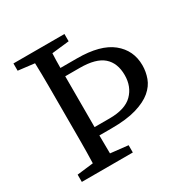

<svg xmlns="http://www.w3.org/2000/svg" viewBox="-154 -804 917 939"><g transform="rotate(-30 305.0 -334.5)"><path d="M317 -201Q405 -201 446 -242Q487 -283 487 -348Q487 -416 446 -452Q405 -488 314 -488H232V-201ZM232 -154Q232 -128 232.5 -103Q233 -78 233 -52L332 -41V0H44V-41L136 -52Q138 -115 138 -179.5Q138 -244 138 -310V-359Q138 -424 138 -488Q138 -552 136 -617L44 -628V-669H332V-628L234 -617Q233 -597 232.5 -576Q232 -555 232 -535H326Q457 -535 521.5 -483Q586 -431 586 -346Q586 -310 573.5 -275.5Q561 -241 529 -214Q497 -187 441.5 -170.5Q386 -154 300 -154Z"/></g></svg>

Font: SourceSerifPro
Style: Book
Weight: 400
Designer: Frank Grießhammer
Foundry: Adobe Systems Incorporated
Version: Version 1.014;PS Version 1.0;hotconv 1.0.73;makeotf.lib2.5.5